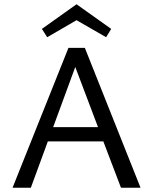

<svg xmlns="http://www.w3.org/2000/svg" viewBox="-20 -883 720 903"><path d="M202 -708 177 -747 340 -863 503 -747 479 -708 340 -788ZM466 -218H205L125 0H39L302 -658H379L641 0H549ZM441 -285 334 -568 230 -285Z"/></svg>

Font: Ysabeau Infant Medium
Style: Regular
Weight: 500
Designer: Christian Thalmann (Catharsis Fonts)
Version: Version 0.003